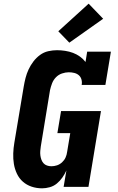

<svg xmlns="http://www.w3.org/2000/svg" viewBox="-20 -1016 640 1044"><path d="M209 8Q179 8 152 -1Q125 -10 104.5 -28Q84 -46 72 -71.5Q60 -97 55.5 -124.5Q51 -152 52 -181.5Q53 -211 58 -240L109 -545Q113 -569 119 -592.5Q125 -616 135.5 -638.5Q146 -661 161.5 -681.5Q177 -702 197.5 -717Q218 -732 242 -737.5Q266 -743 290 -743Q312 -743 334.5 -739.5Q357 -736 377 -728.5Q397 -721 414.5 -708.5Q432 -696 445 -679L454 -735H583L553 -554H424Q427 -569 423 -583.5Q419 -598 408.5 -607Q398 -616 383.5 -619.5Q369 -623 354 -623Q336 -623 317 -616.5Q298 -610 284 -595.5Q270 -581 263 -562.5Q256 -544 252 -526L202 -221Q200 -208 199 -195.5Q198 -183 199.5 -171Q201 -159 205 -148Q209 -137 216.5 -128.5Q224 -120 235.5 -116Q247 -112 259 -112Q275 -112 290 -117Q305 -122 317.5 -133.5Q330 -145 336.5 -159.5Q343 -174 345 -190L362 -292H292L312 -412H529L461 0H326L341 -89Q332 -69 319 -50.5Q306 -32 289 -18Q272 -4 250.5 2Q229 8 209 8ZM357 -784 297 -846 462 -996 541 -914Z"/></svg>

Font: Iosevka Slab Heavy Extended
Style: Italic
Weight: 900
Width: 7
Italic angle: -9°
Monospace: yes
Designer: Belleve Invis
Foundry: Belleve Invis
Version: Version 11.1.0; ttfautohint (v1.8.3)